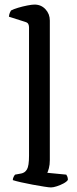

<svg xmlns="http://www.w3.org/2000/svg" viewBox="-20 -820 335 840"><path d="M203 0Q195 0 173 -3.5Q151 -7 123.5 -12Q96 -17 72 -22.5Q48 -28 36 -32Q36 -39 39.5 -46Q43 -53 46 -56L73 -61Q89 -64 98 -79Q107 -94 107 -139V-700Q107 -708 104 -714.5Q101 -721 91 -724L19 -747Q20 -757 23 -764Q26 -771 28 -774Q39 -780 59 -786Q79 -792 99.5 -796Q120 -800 131 -800Q160 -800 179 -779.5Q198 -759 198 -730V-120Q198 -99 194 -84.5Q190 -70 187 -64L270 -56Q272 -53 274.5 -47.5Q277 -42 277 -33Q272 -25 258 -17.5Q244 -10 228.5 -5Q213 0 203 0Z"/></svg>

Font: Texturina
Style: Regular
Weight: 400
Designer: Guillermo Torres Carreño
Foundry: Omnibus-Type
Version: Version 1.002; ttfautohint (v1.8.3)